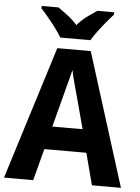

<svg xmlns="http://www.w3.org/2000/svg" viewBox="-61 -981 751 1029"><g transform="rotate(5 314.5 -467.0)"><path d="M473 0 428 -171H202L157 0H0L224 -716H404L629 0ZM349 -474Q341 -503 331 -540Q321 -577 315 -606Q311 -588 304 -561.5Q297 -535 290.5 -511Q284 -487 281 -474L234 -295H397ZM235 -774Q223 -795 202.5 -822.5Q182 -850 160 -876.5Q138 -903 121 -921V-934H212Q235 -918 263 -896.5Q291 -875 315 -848Q339 -876 367.5 -897Q396 -918 420 -934H511V-921Q494 -903 472 -876.5Q450 -850 430 -823Q410 -796 397 -774Z"/></g></svg>

Font: Noto Sans Sinhala SemiCondensed
Style: Bold
Weight: 700
Width: 4
Designer: Jelle Bosma - Monotype Design Team
Foundry: Monotype Imaging Inc.
Version: Version 2.006; ttfautohint (v1.8.4.7-5d5b)